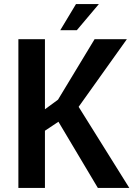

<svg xmlns="http://www.w3.org/2000/svg" viewBox="-20 -920 653 940"><path d="M70 -728H200V-385L264 -432L443 -728H601L365 -397L613 0H459L266 -324L200 -280V0H70ZM275 -772 352 -900H464L356 -772Z"/></svg>

Font: Murecho Medium
Style: Regular
Weight: 500
Designer: Neil Summerour
Foundry: Positype
Version: Version 1.010; ttfautohint (v1.8.3)